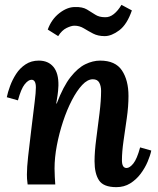

<svg xmlns="http://www.w3.org/2000/svg" viewBox="-20 -761 652 792"><path d="M460 11Q407 11 388.5 -17Q370 -45 370 -96Q370 -135 377 -188Q384 -241 390.5 -294Q397 -347 397 -386Q397 -406 389.5 -420Q382 -434 363 -434Q341 -434 319 -410.5Q297 -387 276.5 -347.5Q256 -308 240 -259.5Q224 -211 214.5 -161Q205 -111 205 -66Q205 -52 206 -32Q207 -12 208 0H94Q92 -16 91.5 -23.5Q91 -31 91 -41Q91 -70 96 -115.5Q101 -161 109 -226Q118 -301 123 -340.5Q128 -380 128 -400Q128 -432 110 -432Q97 -432 82 -413.5Q67 -395 54 -347L8 -360Q12 -380 21.5 -406Q31 -432 46.5 -456Q62 -480 85.5 -495.5Q109 -511 140 -511Q179 -511 200.5 -485Q222 -459 221 -408Q220 -385 217.5 -368.5Q215 -352 212 -334H214Q241 -405 271 -443Q301 -481 332 -496Q363 -511 393 -511Q456 -511 483 -470.5Q510 -430 510 -365Q510 -322 503 -273.5Q496 -225 489.5 -179.5Q483 -134 483 -100Q483 -68 502 -68Q515 -68 530 -86.5Q545 -105 558 -153L604 -140Q600 -120 589 -94Q578 -68 560 -44Q542 -20 517 -4.5Q492 11 460 11ZM220 -612 177 -639Q192 -681 224.5 -706.5Q257 -732 289 -732Q320 -733 338.5 -722Q357 -711 373 -700.5Q389 -690 413 -690Q432 -689 449.5 -703Q467 -717 481 -741L524 -718Q504 -660 472 -636Q440 -612 412 -612Q384 -612 364 -622.5Q344 -633 326 -644Q308 -655 287 -655Q274 -655 254.5 -645.5Q235 -636 220 -612Z"/></svg>

Font: Lora SemiBold
Style: Italic
Weight: 600
Italic angle: -3°
Designer: Olga Karpushina, Alexei Vanyashin (Cyrillic)
Foundry: Cyreal
Version: Version 3.011; ttfautohint (v1.8.4.7-5d5b)